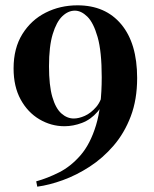

<svg xmlns="http://www.w3.org/2000/svg" viewBox="-20 -551 578 721"><path d="M271 -531Q376 -531 435.5 -459.5Q495 -388 495 -258Q495 -177 471 -114Q447 -51 406.5 -4Q366 43 316.5 75Q267 107 216 125.5Q165 144 120 150L116 130Q159 118 202.5 96Q246 74 282.5 32Q319 -10 340.5 -80.5Q362 -151 362 -261Q362 -358 346.5 -412Q331 -466 308 -488.5Q285 -511 261 -511Q236 -511 214 -490Q192 -469 178 -423Q164 -377 164 -302Q164 -230 176.5 -187Q189 -144 210.5 -125Q232 -106 257 -106Q276 -106 298.5 -116Q321 -126 341 -149Q361 -172 368 -212H378Q372 -161 346.5 -131.5Q321 -102 288 -89.5Q255 -77 222 -77Q172 -77 128 -103Q84 -129 57.5 -177.5Q31 -226 31 -294Q31 -370 64 -423Q97 -476 151.5 -503.5Q206 -531 271 -531Z"/></svg>

Font: Playfair Display SemiBold
Style: Regular
Weight: 600
Designer: Claus Eggers Sørensen
Foundry: Claus Eggers Sørensen
Version: Version 1.203